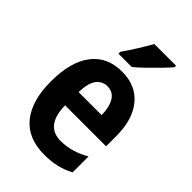

<svg xmlns="http://www.w3.org/2000/svg" viewBox="-230 -906 954 954"><g transform="rotate(45 246.5 -429.0)"><path d="M253 -607Q351 -607 405 -541Q459 -475 459 -360V-288H171Q173 -147 281 -147Q358 -147 433 -191V-79Q365 -41 272 -41Q155 -41 96 -114.5Q37 -188 37 -321Q37 -461 93.5 -534Q150 -607 253 -607ZM253 -504Q218 -504 196 -476Q174 -448 172 -382H334Q333 -438 313 -471Q293 -504 253 -504ZM422 -807Q407 -789 380.5 -761.5Q354 -734 324.5 -705.5Q295 -677 271 -657H177V-670Q202 -706 226.5 -745Q251 -784 269 -817H422Z"/></g></svg>

Font: Noto Sans Tamil UI Condensed
Style: Bold
Weight: 700
Width: 3
Designer: Jelle Bosma - Monotype Design Team
Foundry: Monotype Imaging Inc.
Version: Version 2.004; ttfautohint (v1.8.4.7-5d5b)